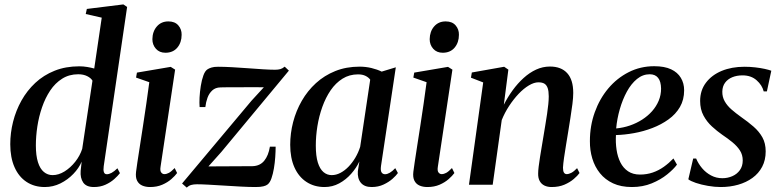

<svg xmlns="http://www.w3.org/2000/svg" viewBox="-20 -837 3536 870"><path d="M450 -84Q447.5 -66.5 450.8 -57Q454 -47.5 464 -47.5Q474 -47.5 486 -54Q498 -60.5 512 -74.5L523.5 -52.5Q514.5 -40.5 497.8 -25.5Q481 -10.5 457.8 0Q434.5 10.5 405.5 10.5Q371 10.5 357 -10Q343 -30.5 345.5 -63L350 -104.5Q337.5 -75 312.2 -48.8Q287 -22.5 253.8 -6Q220.5 10.5 183 10.5Q135.5 10.5 100.2 -12.8Q65 -36 45.8 -79.5Q26.5 -123 26.5 -183.5Q26.5 -234.5 39.2 -285.2Q52 -336 77.2 -381.2Q102.5 -426.5 140 -461.5Q177.5 -496.5 227.5 -516.5Q277.5 -536.5 339.5 -536.5Q357.5 -536.5 375.2 -533.5Q393 -530.5 407 -526.5L441 -757L368.5 -773.5L373.5 -796.5L539 -817L556 -805.5ZM399 -471.5Q392 -483.5 375 -492Q358 -500.5 334.5 -500.5Q293.5 -500.5 261.8 -480.5Q230 -460.5 207.5 -426.8Q185 -393 170.5 -350.8Q156 -308.5 149.2 -263.8Q142.5 -219 142.5 -178Q142.5 -132 152 -102Q161.5 -72 178.8 -57.8Q196 -43.5 218.5 -43.5Q245.5 -43.5 272.5 -60.2Q299.5 -77 321 -104.2Q342.5 -131.5 352.5 -162.5Z M660 10.5Q640 10.5 624.5 3.8Q609 -3 601.2 -18.2Q593.5 -33.5 596.5 -58.5Q598 -71 602.5 -101.5Q607 -132 613.8 -174.8Q620.5 -217.5 628 -266.8Q635.5 -316 643 -367Q650.5 -418 656.5 -464.5L596.5 -485.5L600.5 -508L753.5 -534L773.5 -521.5L707.5 -81.5Q704.5 -63 710.5 -55.5Q716.5 -48 724.5 -48Q735 -48 745.5 -53.8Q756 -59.5 771.5 -75.5L782.5 -53Q773.5 -40.5 756.5 -25.5Q739.5 -10.5 715.2 0Q691 10.5 660 10.5ZM729.5 -598Q702.5 -598 686.5 -616Q670.5 -634 670.5 -659.5Q671 -694.5 690.8 -717.2Q710.5 -740 743 -740Q772.5 -740 788 -722Q803.5 -704 803 -679.5Q803 -644.5 783.5 -621.2Q764 -598 729.5 -598Z M1175.5 -441.5Q1163.5 -441.5 1143 -441.8Q1122.5 -442 1098.2 -441.8Q1074 -441.5 1050.2 -441.5Q1026.5 -441.5 1007.8 -441.5Q989 -441.5 979 -441Q956 -440.5 941.8 -427.2Q927.5 -414 920.2 -394Q913 -374 910.5 -352H884.5Q883 -369 884.2 -394.8Q885.5 -420.5 889.8 -447.5Q894 -474.5 901.8 -495.8Q909.5 -517 922 -524Q927.5 -527.5 938.5 -531Q949.5 -534.5 968 -534.5Q996 -534.5 1031.5 -532.5Q1067 -530.5 1103.5 -527.8Q1140 -525 1172.5 -523Q1205 -521 1226 -521Q1240.5 -521 1250.2 -523.8Q1260 -526.5 1270 -535L1289 -517L983 -148.5L924.5 -83Q943.5 -83 971.2 -83.2Q999 -83.5 1028.8 -83.5Q1058.5 -83.5 1083.8 -83.8Q1109 -84 1124 -84Q1158 -85 1177.2 -108.5Q1196.5 -132 1203 -172.5H1229Q1229 -151 1227.2 -125.2Q1225.5 -99.5 1221.2 -74.2Q1217 -49 1210.2 -29.5Q1203.5 -10 1193 -1.5Q1186.5 4 1173.5 7.2Q1160.5 10.5 1138.5 10.5Q1109.5 10.5 1072 8.5Q1034.5 6.5 996 4Q957.5 1.5 925 -0.2Q892.5 -2 872.5 -2Q857 -2 846 1.2Q835 4.5 826 13L805 -5.5L1119.5 -380.5Z M1706.5 -85.5Q1703.5 -64 1709 -55.8Q1714.5 -47.5 1725 -47.5Q1734.5 -47.5 1746.2 -54.2Q1758 -61 1771 -75L1783 -53Q1775.5 -42 1758.8 -27Q1742 -12 1718 -0.8Q1694 10.5 1664 10.5Q1631 10.5 1615 -9Q1599 -28.5 1601.5 -61.5L1608.5 -105.5Q1595 -76.5 1571.5 -49.8Q1548 -23 1517.2 -6.2Q1486.5 10.5 1450.5 10.5Q1404 10.5 1368.8 -12.5Q1333.5 -35.5 1314.2 -78.5Q1295 -121.5 1295 -181Q1295 -232.5 1308.2 -283.8Q1321.5 -335 1347.5 -380.2Q1373.5 -425.5 1411.5 -460.2Q1449.5 -495 1499.2 -515Q1549 -535 1609.5 -535Q1637 -535 1663 -528.8Q1689 -522.5 1709.5 -512.5L1773.5 -532ZM1657.5 -476Q1650 -486.5 1636.2 -493.2Q1622.5 -500 1602.5 -500Q1563 -500 1532 -480.5Q1501 -461 1478.2 -427.8Q1455.5 -394.5 1440.5 -352.5Q1425.5 -310.5 1418.2 -265.2Q1411 -220 1411 -177.5Q1411 -130 1420.2 -100.5Q1429.5 -71 1445.8 -57.2Q1462 -43.5 1483 -43.5Q1503 -43.5 1522.2 -53.5Q1541.5 -63.5 1558.8 -81.2Q1576 -99 1589.8 -122Q1603.5 -145 1612 -171.5Z M1916.5 10.5Q1896.5 10.5 1881 3.8Q1865.5 -3 1857.8 -18.2Q1850 -33.5 1853 -58.5Q1854.5 -71 1859 -101.5Q1863.5 -132 1870.2 -174.8Q1877 -217.5 1884.5 -266.8Q1892 -316 1899.5 -367Q1907 -418 1913 -464.5L1853 -485.5L1857 -508L2010 -534L2030 -521.5L1964 -81.5Q1961 -63 1967 -55.5Q1973 -48 1981 -48Q1991.5 -48 2002 -53.8Q2012.5 -59.5 2028 -75.5L2039 -53Q2030 -40.5 2013 -25.5Q1996 -10.5 1971.8 0Q1947.5 10.5 1916.5 10.5ZM1986 -598Q1959 -598 1943 -616Q1927 -634 1927 -659.5Q1927.5 -694.5 1947.2 -717.2Q1967 -740 1999.5 -740Q2029 -740 2044.5 -722Q2060 -704 2059.5 -679.5Q2059.5 -644.5 2040 -621.2Q2020.5 -598 1986 -598Z M2263 -362.5Q2280.5 -397 2303 -428Q2325.5 -459 2352.5 -483.5Q2379.5 -508 2409.5 -521.8Q2439.5 -535.5 2472 -535.5Q2523 -535.5 2550.2 -505.5Q2577.5 -475.5 2577.5 -416Q2577.5 -395 2573.8 -365.8Q2570 -336.5 2564.8 -303.5Q2559.5 -270.5 2554.5 -239Q2550 -210.5 2544.8 -179.8Q2539.5 -149 2535.8 -122.2Q2532 -95.5 2531 -77.5Q2531 -61.5 2535.5 -54.8Q2540 -48 2548 -48Q2557.5 -48 2569 -54Q2580.5 -60 2595 -75L2606 -53Q2597.5 -41 2580 -26Q2562.5 -11 2537.5 -0.2Q2512.5 10.5 2479.5 10.5Q2461 10.5 2447 3.8Q2433 -3 2425.5 -16.8Q2418 -30.5 2418.5 -51Q2418.5 -62.5 2420.8 -82Q2423 -101.5 2427 -125.5Q2431 -149.5 2435.2 -175.2Q2439.5 -201 2443.5 -225Q2447.5 -249 2451.5 -273.5Q2455.5 -298 2459 -321.2Q2462.5 -344.5 2464.5 -364.8Q2466.5 -385 2466.5 -400.5Q2466.5 -423.5 2461.8 -437.5Q2457 -451.5 2447 -457.8Q2437 -464 2419.5 -464Q2400 -464 2376.5 -450Q2353 -436 2330 -411.8Q2307 -387.5 2287 -357Q2267 -326.5 2253.5 -293L2212.5 0H2105L2169.5 -463.5L2114 -485L2118 -508.5L2264.5 -534.5L2283.5 -521.5Z M3047.5 -91Q3032.5 -70.5 3003.2 -46.8Q2974 -23 2933.2 -6.2Q2892.5 10.5 2843.5 10.5Q2794 10.5 2758 -6.2Q2722 -23 2698.5 -52.2Q2675 -81.5 2663.8 -119Q2652.5 -156.5 2653 -198Q2653 -267 2675 -328.2Q2697 -389.5 2736.2 -436.2Q2775.5 -483 2828.8 -510Q2882 -537 2944.5 -537Q2991 -537 3020.8 -523Q3050.5 -509 3065.2 -484.2Q3080 -459.5 3080 -428Q3080 -385 3061 -352.2Q3042 -319.5 3009.2 -296Q2976.5 -272.5 2936.2 -257Q2896 -241.5 2853 -233.8Q2810 -226 2771 -225Q2769 -190.5 2773.8 -158.5Q2778.5 -126.5 2791.2 -101Q2804 -75.5 2826 -60.8Q2848 -46 2880 -46Q2910.5 -46 2937.5 -55.2Q2964.5 -64.5 2988 -81.2Q3011.5 -98 3031.5 -119ZM2924 -500.5Q2892.5 -500.5 2866.2 -479Q2840 -457.5 2820.5 -421.8Q2801 -386 2788.5 -342.5Q2776 -299 2772 -255Q2804 -258 2834 -268.2Q2864 -278.5 2889.8 -295Q2915.5 -311.5 2934.8 -333.2Q2954 -355 2964.8 -380.8Q2975.5 -406.5 2975.5 -435.5Q2975 -468 2962 -484.2Q2949 -500.5 2924 -500.5Z M3455 -423H3440.5Q3433.5 -451 3408.5 -473.2Q3383.5 -495.5 3344.5 -495.5Q3318.5 -495.5 3298 -487Q3277.5 -478.5 3265.5 -462.2Q3253.5 -446 3253 -422Q3252.5 -398 3263.8 -378Q3275 -358 3294.5 -341Q3314 -324 3338.5 -306.5Q3369.5 -285 3394.5 -263.2Q3419.5 -241.5 3434.5 -214.8Q3449.5 -188 3449.5 -151Q3449.5 -111.5 3433.5 -81.2Q3417.5 -51 3389.5 -30.8Q3361.5 -10.5 3324.8 0Q3288 10.5 3246 10.5Q3218 10.5 3187.8 5.2Q3157.5 0 3133.2 -8.2Q3109 -16.5 3099 -24.5L3121 -118.5H3134.5Q3144 -95.5 3161.2 -75Q3178.5 -54.5 3202 -42Q3225.5 -29.5 3253 -29.5Q3277.5 -29.5 3298.5 -38.8Q3319.5 -48 3332.5 -66Q3345.5 -84 3345.5 -110Q3345.5 -135.5 3332.8 -155.2Q3320 -175 3299 -192.2Q3278 -209.5 3252.5 -226.5Q3229.5 -242.5 3206.2 -263.8Q3183 -285 3167.8 -313.2Q3152.5 -341.5 3152.5 -379.5Q3152.5 -427.5 3178.8 -462.2Q3205 -497 3250.2 -515.8Q3295.5 -534.5 3353 -534.5Q3377.5 -534.5 3401.8 -531.8Q3426 -529 3445.2 -524.8Q3464.5 -520.5 3475 -516.5Z"/></svg>

Font: Merriweather 96pt Medium
Style: Italic
Weight: 500
Italic angle: -7.8°
Version: Version 2.101